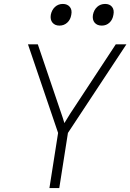

<svg xmlns="http://www.w3.org/2000/svg" viewBox="-20 -955 662 975"><path d="M231 0 275 -280 122 -730H172L284 -400Q292 -378 298 -359Q304 -340 307 -330Q313 -339 324.5 -358.5Q336 -378 351 -400L568 -730H622L325 -280L281 0ZM497 -825Q473 -825 460.5 -840Q448 -855 452 -880Q457 -905 473.5 -920Q490 -935 514 -935Q537 -935 549 -920Q561 -905 556 -880Q552 -855 536 -840Q520 -825 497 -825ZM282 -825Q259 -825 246.5 -840Q234 -855 238 -880Q243 -905 259.5 -920Q276 -935 299 -935Q322 -935 334.5 -920Q347 -905 342 -880Q338 -855 321.5 -840Q305 -825 282 -825Z"/></svg>

Font: NKDuy Mono Thin
Style: Italic
Weight: 100
Italic angle: -9°
Monospace: yes
Designer: NKDuy
Foundry: NKDuy
Version: Version 2.251; ttfautohint (v1.8.4.7-5d5b)